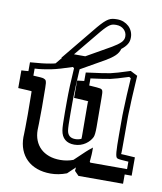

<svg xmlns="http://www.w3.org/2000/svg" viewBox="-132 -827 839 992"><g transform="rotate(10 288.0 -330.5)"><path d="M-40 -407.7Q-30.3 -408.2 -21 -408.7Q-11.7 -409.2 -3.4 -410.2V-456.5Q31.7 -459 57.9 -461.9Q84 -464.8 104.5 -468.8Q109.9 -469.7 115.7 -470.9Q121.6 -472.2 127.9 -474.1L155.3 -507.3H151.9L305.7 -694.8Q322.3 -714.4 334.5 -726.1Q346.7 -737.8 357.2 -743.9Q367.7 -750 378.2 -751.7Q388.7 -753.4 401.9 -753.4Q420.9 -753.4 436.5 -747.1Q452.1 -740.7 463.6 -730Q475.1 -719.2 481.4 -704.6Q487.8 -689.9 487.8 -673.8Q488.3 -653.3 478.5 -637.5Q468.8 -621.6 449.2 -606.4Q443.8 -585.9 426.3 -569.3Q408.7 -552.7 378.4 -535.2L255.4 -465.3Q252.4 -419.4 250.5 -372.6Q248.5 -325.7 248.5 -287.1V-232.4Q248.5 -163.6 251.5 -143.6Q257.3 -106.4 295.4 -106.4Q312.5 -106.4 327.1 -113.3Q327.6 -118.2 327.6 -124Q327.6 -129.9 327.6 -137.2L326.7 -290Q326.7 -302.7 326.9 -306.4Q327.1 -310.1 329.6 -310.1Q320.8 -311 301.5 -312.3Q282.2 -313.5 252.9 -314.9V-405.8Q272.9 -408.2 289.6 -410.2V-454.6Q338.4 -460.9 370.4 -465.6Q402.3 -470.2 415.5 -473.1Q429.2 -476.1 454.8 -483.4Q480.5 -490.7 517.1 -502.9L554.2 -483.9L547.9 -374.5Q546.9 -358.9 546.6 -346.4Q546.4 -334 545.9 -322.8Q544.9 -300.8 544.4 -286.9Q543.9 -272.9 543.9 -269V-168.9Q543.9 -116.7 543.7 -94.5Q543.5 -72.3 542.5 -71.3Q543.5 -71.3 562.7 -70.3Q582 -69.3 615.7 -66.9V29.3H579.1V78.1H345.2L323.2 55.7L324.7 37.1L284.7 75.2Q242.2 91.3 200.7 91.3Q161.1 91.3 129.4 79.8Q97.7 68.4 75.7 47.1Q53.7 25.9 42 -3.9Q30.3 -33.7 30.3 -70.3Q30.3 -71.8 30.5 -75Q30.8 -78.1 30.8 -82.5Q31.2 -95.2 31.7 -121.1Q32.2 -147 32.2 -189L31.2 -292Q31.2 -301.8 31 -305.9Q30.8 -310.1 30.3 -311Q24.9 -312 7.3 -312.5Q-10.3 -313 -40 -314.9ZM400.4 -609.4Q429.7 -626.5 444.3 -641.1Q459 -655.8 458.5 -673.3Q458.5 -694.3 442.9 -709.2Q427.2 -724.1 401.9 -724.1Q392.6 -724.1 385 -722.7Q377.4 -721.2 369.4 -716.1Q361.3 -710.9 351.6 -701.4Q341.8 -691.9 328.1 -675.8L213.4 -536.6H272.5ZM25.9 -391.6Q49.8 -390.6 63.7 -389.4Q77.6 -388.2 81.5 -386.2Q85.4 -384.3 88.4 -382.6Q91.3 -380.9 93.3 -376.5Q95.2 -372.1 96.2 -363.8Q97.2 -355.5 97.2 -340.8L98.1 -237.8Q98.1 -181.6 97.2 -153.6Q96.2 -125.5 96.2 -119.1Q96.2 -89.4 106 -64.9Q115.7 -40.5 133.8 -23.2Q151.9 -5.9 178.2 3.7Q204.6 13.2 237.3 13.2Q273.4 13.2 305.2 1L360.4 -51.3Q367.2 -58.1 375.5 -64.7Q383.8 -71.3 393.6 -79.1Q393.6 -64.9 393.6 -55.7Q393.6 -46.4 393.1 -41.5L390.1 -3.9L393.6 0H485.8H586.4V-39.1Q561.5 -40.5 546.1 -42Q530.8 -43.5 526.4 -46.4Q522.5 -48.8 520.3 -56.2Q518.1 -63.5 516.8 -77.9Q515.6 -92.3 515.1 -114.5Q514.6 -136.7 514.6 -168.9V-269Q514.6 -274.4 515.6 -300.8Q516.6 -327.1 518.6 -376L523.9 -465.8L514.6 -471.2Q481.9 -460.4 458.7 -453.9Q435.5 -447.3 421.9 -444.3Q408.2 -441.4 382.6 -437.5Q356.9 -433.6 318.8 -428.7V-391.6Q344.2 -390.1 358.9 -388.7Q373.5 -387.2 378.4 -386.2Q382.8 -384.8 385.5 -382.8Q388.2 -380.9 389.9 -376.2Q391.6 -371.6 392.1 -362.8Q392.6 -354 392.6 -338.9L393.6 -186Q393.6 -146 387.7 -133.3Q382.8 -123 374.3 -113Q365.7 -103 354 -95Q342.3 -86.9 327.4 -82Q312.5 -77.1 295.4 -77.1Q264.6 -77.1 246.1 -92.8Q227.5 -108.4 222.7 -139.2Q220.7 -150.9 220 -174.1Q219.2 -197.3 219.2 -232.4V-287.1Q219.2 -328.6 220.9 -372.8Q222.7 -417 226.1 -465.8L219.2 -471.2Q185.5 -460 158.9 -452.1Q132.3 -444.3 110.4 -439.9Q88.4 -435.5 67.6 -432.6Q46.9 -429.7 25.9 -428.7Z"/></g></svg>

Font: XB Kayhan Sayeh
Style: Regular
Weight: 700
Designer: Behnam
Foundry: Irmug
Version: Version 7.300 2009